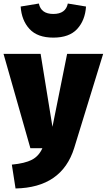

<svg xmlns="http://www.w3.org/2000/svg" viewBox="-35 -839 604 1087"><path d="M53 228 32 93Q106 86 145.5 65.5Q185 45 205 0H137L-15 -534H195L262 -121L345 -534H549L385 -1Q315 223 53 228ZM267 -626Q177 -626 132 -675Q87 -724 82 -802L185 -819Q197 -760 267 -760Q337 -760 349 -819L452 -802Q447 -724 402 -675Q357 -626 267 -626Z"/></svg>

Font: Trujillo Black
Style: Regular
Weight: 900
Designer: Fira Sans original fonts by bBox Type GmbH, Carrois Corporate GbR, & Edenspiekermann AG / Changes by Cristiano Sobral
Foundry: Fira Sans original fonts by bBox Type GmbH, Carrois Corporate GbR, & Edenspiekermann AG / Changes by Cristiano Sobral
Version: Version 4.301;July 28, 2020;FontCreator 13.0.0.2655 64-bit